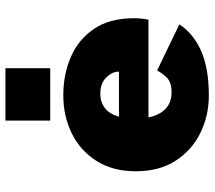

<svg xmlns="http://www.w3.org/2000/svg" viewBox="-60 -700 771 690"><g transform="rotate(-90 325.0 -354.5)"><path d="M327 11Q254 11 192 -19.8Q130 -50.5 92.5 -109Q55 -167.5 55 -251Q55 -334 91.8 -392.2Q128.5 -450.5 190.5 -481.2Q252.5 -512 328.5 -512Q404 -512 466.8 -484.5Q529.5 -457 567.2 -401Q605 -345 605 -258.5Q605 -229 599.5 -206H248.5Q256.5 -167 279 -145Q301.5 -123 339 -123Q376.5 -123 393.8 -142.2Q411 -161.5 417 -175L583 -95Q550 -44.5 487.8 -16.8Q425.5 11 327 11ZM333 -379Q304 -379 282.5 -362.8Q261 -346.5 251 -312H413V-314Q413 -336 392.2 -357.5Q371.5 -379 333 -379ZM237 -720H425.5V-559H237Z"/></g></svg>

Font: Trispace ExtraBold
Style: Regular
Weight: 800
Designer: Tyler Finck
Foundry: Etcetera Type Company
Version: Version 1.210; ttfautohint (v1.8.3)